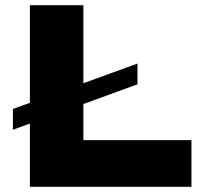

<svg xmlns="http://www.w3.org/2000/svg" viewBox="-20 -720 775 740"><path d="M95.2 0V-243.8L29.7 -220V-300L95.2 -323.8V-700H301.4V-399.2L509.9 -475.1V-395.1L301.4 -319.1V-179.8H717.8V0Z"/></svg>

Font: Science Gothic
Style: Regular
Weight: 400
Designer: Thomas Phinney, Vassil Kateliev, Brandon Buerkle
Foundry: Font Detective LLC
Version: Version 1.018